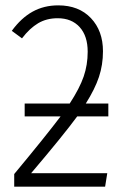

<svg xmlns="http://www.w3.org/2000/svg" viewBox="-20 -696 469 716"><path d="M268 -262Q215 -190 96 -50H380L372 0H33V-47Q151 -189 206 -262H72V-310H240Q277 -367 292 -410.5Q307 -454 307 -503Q307 -562 277 -595Q247 -628 195 -628Q154 -628 122.5 -609.5Q91 -591 62 -553L24 -581Q59 -629 101.5 -652.5Q144 -676 197 -676Q274 -676 319 -628.5Q364 -581 364 -505Q364 -454 349 -409Q334 -364 300 -310H384V-262Z"/></svg>

Font: Fira Sans Condensed Light
Style: Regular
Weight: 300
Width: 3
Designer: bBox Type GmbH & Carrois Corporate GbR & Edenspiekermann AG
Foundry: bBox Type GmbH & Carrois Corporate GbR & Edenspiekermann AG
Version: Version 4.301